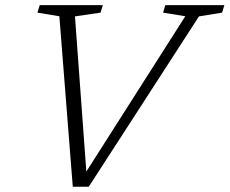

<svg xmlns="http://www.w3.org/2000/svg" viewBox="-20 -718 890 744"><path d="M210 -655 125 -669 134 -698H378.5L369.5 -669L270.5 -654.5L316 -33.5H302L698 -655L612 -669L620.5 -698H849.5L840.5 -669L751 -654.5L324 5.5H262Z"/></svg>

Font: Newsreader 9pt Light
Style: Italic
Weight: 300
Italic angle: -17°
Designer: Hugues Gentile
Foundry: Production Type
Version: Version 1.003